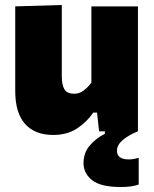

<svg xmlns="http://www.w3.org/2000/svg" viewBox="-20 -526 618 769"><path d="M193 14.5Q120.5 14.5 80.8 -29.2Q41 -73 41 -161.5V-500.5L227.5 -506V-220.5Q227.5 -185.5 238.2 -168Q249 -150.5 276.5 -150.5Q298 -150.5 315.5 -163.8Q333 -177 346 -195.5V-500.5H532.5V0H377L368.5 -75H353.5Q327.5 -37 288.2 -11.2Q249 14.5 193 14.5ZM464 223Q383 223 348.8 195.5Q314.5 168 314.5 127.5Q314.5 85.5 340.2 56Q366 26.5 400 10V-25.5L494.5 -37L532 0Q494.5 15.5 471.5 35Q448.5 54.5 448.5 78Q448.5 112.5 496 112.5Q509.5 112.5 519.5 110Q529.5 107.5 535.5 106V213Q510 223 464 223Z"/></svg>

Font: Heraclito ExtraBold
Style: Regular
Weight: 800
Designer: Kostas Bartsokas (font) & Cristiano Sobral (main changes)
Foundry: Kostas Bartsokas (font) & Cristiano Sobral (main changes)
Version: Version 1.00;July 8, 2020;FontCreator 13.0.0.2655 64-bit